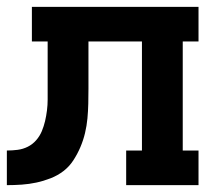

<svg xmlns="http://www.w3.org/2000/svg" viewBox="-20 -540 640 560"><path d="M0 0V-101Q16 -101 31.5 -103Q47 -105 61 -112Q75 -119 85.5 -131Q96 -143 102 -157.5Q108 -172 111.5 -187Q115 -202 117 -218Q119 -234 119 -249.5Q119 -265 119 -281V-419H73V-520H559V-419H513V-101H559V0H348V-101H394V-419H238V-281Q238 -259 237.5 -237.5Q237 -216 235 -194.5Q233 -173 228 -152Q223 -131 214.5 -111Q206 -91 194 -72.5Q182 -54 165 -41Q148 -28 127.5 -20Q107 -12 86 -7.5Q65 -3 43.5 -1.5Q22 0 0 0Z"/></svg>

Font: Iosevka Etoile
Style: Bold
Weight: 700
Designer: Belleve Invis
Foundry: Belleve Invis
Version: Version 28.1.0; ttfautohint (v1.8.4)